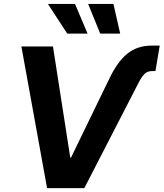

<svg xmlns="http://www.w3.org/2000/svg" viewBox="-20 -966 840 986"><path d="M540 -559.1Q582 -647.9 633.3 -689.9Q684.6 -731.9 760.7 -731.9H800.3L778.3 -601.1H761.7Q736.8 -601.1 722.2 -586.4Q707.5 -571.8 691.9 -541.5L413.1 0H221.7L89.8 -727.5H252L340.8 -156.7H344.7ZM494.6 -793.5 432.6 -945.8H562.5L597.2 -793.5ZM325.2 -793.5 226.1 -945.8H365.2L429.7 -793.5Z"/></svg>

Font: Inter 24pt
Style: Bold Italic
Weight: 700
Italic angle: -9.3988°
Version: Version 4.001;git-66647c0bb